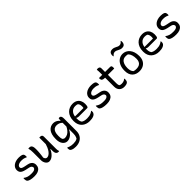

<svg xmlns="http://www.w3.org/2000/svg" viewBox="371 -2470 4357 4357"><g transform="rotate(-45 2550.0 -291.0)"><path d="M282 -81Q331 -81 361 -94Q391 -107 402 -138Q402 -159 394 -174Q386 -189 368.5 -200Q351 -211 321 -217L236 -235Q182 -247 149.5 -265Q117 -283 102.5 -310Q88 -337 88 -375Q88 -410 104 -441Q120 -472 150.5 -495Q181 -518 223.5 -531Q266 -544 320 -544Q354 -544 378.5 -540Q403 -536 419 -530Q435 -524 442 -516Q450 -509 454 -499Q458 -489 460.5 -476Q463 -463 463 -447Q463 -441 462 -434Q461 -427 459 -421H453Q432 -431 412.5 -438.5Q393 -446 370 -449.5Q347 -453 314 -453Q271 -453 241 -441.5Q211 -430 195 -412.5Q179 -395 179 -375Q179 -359 186 -346.5Q193 -334 214.5 -324Q236 -314 279 -305L353 -290Q400 -281 429 -261Q458 -241 472.5 -213Q487 -185 487 -151Q487 -99 463 -63Q439 -27 392.5 -8Q346 11 278 11Q243 11 213 8Q183 5 158.5 -1Q134 -7 116.5 -15Q99 -23 88 -34Q77 -45 71.5 -63Q66 -81 66 -106Q66 -117 67 -124.5Q68 -132 69 -138H75Q99 -121 120.5 -110Q142 -99 165 -92.5Q188 -86 216 -83.5Q244 -81 282 -81Z M652 -536Q678 -536 696.5 -525Q715 -514 725.5 -485.5Q736 -457 736 -403Q736 -371 734.5 -341.5Q733 -312 730.5 -282.5Q728 -253 724 -221Q720 -189 714 -149Q724 -119 739.5 -103.5Q755 -88 778 -88Q807 -88 836 -105.5Q865 -123 892 -157.5Q919 -192 942 -243Q958 -280 972 -326V-533Q977 -534 980.5 -534Q984 -534 988.5 -534.5Q993 -535 997 -535Q1020 -535 1034.5 -528Q1049 -521 1055.5 -507Q1062 -493 1062 -472V-91Q1062 -70 1063.5 -54.5Q1065 -39 1068.5 -26Q1072 -13 1077 0Q1073 1 1068 2Q1063 3 1058.5 3.5Q1054 4 1049 4Q1028 4 1010 -7Q992 -18 982 -43Q972 -68 972 -111V-173H966Q943 -120 909 -78.5Q875 -37 836 -13Q797 11 755 11Q728 11 706.5 -2Q685 -15 669.5 -36.5Q654 -58 645 -85.5Q636 -113 636 -141V-394Q636 -435 632.5 -465.5Q629 -496 619 -533Q628 -534 635.5 -535Q643 -536 652 -536Z M1423 -543Q1459 -543 1488.5 -531.5Q1518 -520 1541.5 -502Q1565 -484 1580 -462H1585Q1586 -469 1586 -476Q1587 -492 1589 -506Q1591 -520 1594 -533Q1601 -535 1607.5 -535.5Q1614 -536 1621 -536Q1636 -536 1648.5 -527Q1661 -518 1668 -497.5Q1675 -477 1675 -441V-45Q1675 32 1642 87Q1609 142 1550 171Q1491 200 1415 200Q1378 200 1350 195Q1322 190 1303 181.5Q1284 173 1274 163Q1264 154 1259.5 137.5Q1255 121 1255 103Q1255 95 1255.5 88Q1256 81 1257 75H1263Q1289 87 1313.5 95Q1338 103 1365 107Q1392 111 1424 111Q1457 111 1490.5 105Q1524 99 1553 80Q1562 64 1569.5 45.5Q1577 27 1581 3.5Q1585 -20 1585 -51V-186H1579Q1560 -140 1526.5 -103Q1493 -66 1452 -44.5Q1411 -23 1370 -23Q1336 -23 1307 -38Q1278 -53 1257 -81Q1236 -109 1224.5 -146.5Q1213 -184 1213 -230V-249Q1213 -325 1229 -381Q1245 -437 1274 -472.5Q1303 -508 1341.5 -525.5Q1380 -543 1423 -543ZM1585 -276V-396Q1558 -424 1527 -438Q1490 -455 1444 -455Q1399 -455 1368 -433Q1337 -411 1321.5 -367Q1306 -323 1306 -258V-248Q1306 -217 1308.5 -193.5Q1311 -170 1320 -145Q1332 -133 1347 -124.5Q1362 -116 1380 -116Q1422 -116 1461.5 -135.5Q1501 -155 1536 -198Q1562 -230 1585 -276Z M2048 -544Q2114 -544 2159 -518Q2204 -492 2227.5 -446Q2251 -400 2251 -342V-338Q2251 -306 2247 -283.5Q2243 -261 2235 -249.5Q2227 -238 2215 -238H1945Q1926 -238 1910.5 -243Q1895 -248 1885 -256L1880 -253Q1880 -245 1880 -236V-225Q1880 -201 1883 -180.5Q1886 -160 1893 -141.5Q1900 -123 1911 -108Q1938 -90 1971 -82Q2004 -74 2052 -74Q2089 -74 2119.5 -79.5Q2150 -85 2178 -98Q2206 -111 2232 -131H2238Q2239 -125 2240 -118.5Q2241 -112 2241 -103Q2241 -80 2234.5 -64Q2228 -48 2216 -36Q2200 -20 2175 -9Q2150 2 2118 7Q2086 12 2049 12Q1993 12 1946 -4.5Q1899 -21 1863.5 -53Q1828 -85 1808 -132.5Q1788 -180 1788 -241V-253Q1788 -324 1808 -378Q1828 -432 1863.5 -469Q1899 -506 1946.5 -525Q1994 -544 2048 -544ZM1884 -300H2156Q2158 -312 2159.5 -324Q2161 -336 2161 -348Q2161 -383 2153 -407Q2145 -431 2127 -451Q2110 -458 2094.5 -461Q2079 -464 2052 -464Q1975 -464 1927 -406Q1894 -367 1884 -300Z M2602 -81Q2651 -81 2681 -94Q2711 -107 2722 -138Q2722 -159 2714 -174Q2706 -189 2688.5 -200Q2671 -211 2641 -217L2556 -235Q2502 -247 2469.5 -265Q2437 -283 2422.5 -310Q2408 -337 2408 -375Q2408 -410 2424 -441Q2440 -472 2470.5 -495Q2501 -518 2543.5 -531Q2586 -544 2640 -544Q2674 -544 2698.5 -540Q2723 -536 2739 -530Q2755 -524 2762 -516Q2770 -509 2774 -499Q2778 -489 2780.5 -476Q2783 -463 2783 -447Q2783 -441 2782 -434Q2781 -427 2779 -421H2773Q2752 -431 2732.5 -438.5Q2713 -446 2690 -449.5Q2667 -453 2634 -453Q2591 -453 2561 -441.5Q2531 -430 2515 -412.5Q2499 -395 2499 -375Q2499 -359 2506 -346.5Q2513 -334 2534.5 -324Q2556 -314 2599 -305L2673 -290Q2720 -281 2749 -261Q2778 -241 2792.5 -213Q2807 -185 2807 -151Q2807 -99 2783 -63Q2759 -27 2712.5 -8Q2666 11 2598 11Q2563 11 2533 8Q2503 5 2478.5 -1Q2454 -7 2436.5 -15Q2419 -23 2408 -34Q2397 -45 2391.5 -63Q2386 -81 2386 -106Q2386 -117 2387 -124.5Q2388 -132 2389 -138H2395Q2419 -121 2440.5 -110Q2462 -99 2485 -92.5Q2508 -86 2536 -83.5Q2564 -81 2602 -81Z M2886 -532H2990V-594Q2990 -620 2989 -646.5Q2988 -673 2984 -700Q2994 -703 3003.5 -704.5Q3013 -706 3022 -706Q3038 -706 3051.5 -700Q3065 -694 3073 -681.5Q3081 -669 3081 -650V-532H3242Q3268 -532 3277 -517.5Q3286 -503 3286 -472Q3286 -467 3285.5 -461Q3285 -455 3284.5 -450Q3284 -445 3283 -440H3081V-168Q3081 -143 3084.5 -125Q3088 -107 3095 -92Q3108 -83 3123.5 -79Q3139 -75 3161 -75Q3185 -75 3205.5 -79.5Q3226 -84 3244 -93Q3262 -102 3278 -116H3284Q3286 -109 3286.5 -102Q3287 -95 3287 -87Q3287 -65 3282 -47.5Q3277 -30 3266 -17Q3259 -9 3248.5 -2.5Q3238 4 3223.5 8Q3209 12 3191.5 14.5Q3174 17 3153 17Q3116 17 3086.5 5.5Q3057 -6 3035 -27.5Q3013 -49 3001.5 -80.5Q2990 -112 2990 -152V-440H2972Q2947 -440 2930.5 -445Q2914 -450 2903.5 -459.5Q2893 -469 2889 -482.5Q2885 -496 2885 -515Q2885 -518 2885 -521Q2885 -524 2885.5 -527Q2886 -530 2886 -532Z M3652 -543Q3700 -543 3743 -522.5Q3786 -502 3818.5 -463Q3851 -424 3869 -369Q3887 -314 3887 -243V-233Q3887 -158 3857.5 -103Q3828 -48 3774 -18.5Q3720 11 3648 11Q3596 11 3553 -4.5Q3510 -20 3478.5 -50.5Q3447 -81 3430 -126.5Q3413 -172 3413 -232V-242Q3413 -334 3444 -401.5Q3475 -469 3529 -506Q3583 -543 3652 -543ZM3661 -455Q3608 -455 3572.5 -427.5Q3537 -400 3519.5 -351Q3502 -302 3502 -237V-231Q3502 -191 3513 -152.5Q3524 -114 3553 -87Q3574 -81 3593.5 -79Q3613 -77 3637 -77Q3692 -77 3727.5 -96Q3763 -115 3780.5 -151Q3798 -187 3798 -237V-243Q3798 -309 3782 -361Q3766 -413 3731 -447Q3716 -452 3699 -453.5Q3682 -455 3661 -455ZM3739 -727Q3765 -727 3785.5 -739Q3806 -751 3827 -779H3833Q3836 -774 3837 -767.5Q3838 -761 3838.5 -755Q3839 -749 3839 -743Q3839 -726 3836.5 -713Q3834 -700 3829 -691Q3820 -668 3799 -655Q3778 -642 3742 -642Q3712 -642 3688.5 -651Q3665 -660 3645 -671Q3625 -682 3605 -690.5Q3585 -699 3561 -699Q3535 -699 3515 -687Q3495 -675 3473 -647H3467Q3465 -653 3463.5 -659Q3462 -665 3461.5 -671.5Q3461 -678 3461 -683Q3461 -700 3464 -713.5Q3467 -727 3471 -735Q3480 -756 3501 -769Q3522 -782 3558 -782Q3588 -782 3611.5 -774Q3635 -766 3655 -755Q3675 -744 3695 -735.5Q3715 -727 3739 -727Z M4278 -544Q4344 -544 4389 -518Q4434 -492 4457.5 -446Q4481 -400 4481 -342V-338Q4481 -306 4477 -283.5Q4473 -261 4465 -249.5Q4457 -238 4445 -238H4175Q4156 -238 4140.5 -243Q4125 -248 4115 -256L4110 -253Q4110 -245 4110 -236V-225Q4110 -201 4113 -180.5Q4116 -160 4123 -141.5Q4130 -123 4141 -108Q4168 -90 4201 -82Q4234 -74 4282 -74Q4319 -74 4349.5 -79.5Q4380 -85 4408 -98Q4436 -111 4462 -131H4468Q4469 -125 4470 -118.5Q4471 -112 4471 -103Q4471 -80 4464.5 -64Q4458 -48 4446 -36Q4430 -20 4405 -9Q4380 2 4348 7Q4316 12 4279 12Q4223 12 4176 -4.5Q4129 -21 4093.5 -53Q4058 -85 4038 -132.5Q4018 -180 4018 -241V-253Q4018 -324 4038 -378Q4058 -432 4093.5 -469Q4129 -506 4176.5 -525Q4224 -544 4278 -544ZM4114 -300H4386Q4388 -312 4389.5 -324Q4391 -336 4391 -348Q4391 -383 4383 -407Q4375 -431 4357 -451Q4340 -458 4324.5 -461Q4309 -464 4282 -464Q4205 -464 4157 -406Q4124 -367 4114 -300Z M4832 -81Q4881 -81 4911 -94Q4941 -107 4952 -138Q4952 -159 4944 -174Q4936 -189 4918.5 -200Q4901 -211 4871 -217L4786 -235Q4732 -247 4699.5 -265Q4667 -283 4652.5 -310Q4638 -337 4638 -375Q4638 -410 4654 -441Q4670 -472 4700.5 -495Q4731 -518 4773.5 -531Q4816 -544 4870 -544Q4904 -544 4928.5 -540Q4953 -536 4969 -530Q4985 -524 4992 -516Q5000 -509 5004 -499Q5008 -489 5010.5 -476Q5013 -463 5013 -447Q5013 -441 5012 -434Q5011 -427 5009 -421H5003Q4982 -431 4962.5 -438.5Q4943 -446 4920 -449.5Q4897 -453 4864 -453Q4821 -453 4791 -441.5Q4761 -430 4745 -412.5Q4729 -395 4729 -375Q4729 -359 4736 -346.5Q4743 -334 4764.5 -324Q4786 -314 4829 -305L4903 -290Q4950 -281 4979 -261Q5008 -241 5022.5 -213Q5037 -185 5037 -151Q5037 -99 5013 -63Q4989 -27 4942.5 -8Q4896 11 4828 11Q4793 11 4763 8Q4733 5 4708.5 -1Q4684 -7 4666.5 -15Q4649 -23 4638 -34Q4627 -45 4621.5 -63Q4616 -81 4616 -106Q4616 -117 4617 -124.5Q4618 -132 4619 -138H4625Q4649 -121 4670.5 -110Q4692 -99 4715 -92.5Q4738 -86 4766 -83.5Q4794 -81 4832 -81Z"/></g></svg>

Font: Code D Ace
Style: Regular
Weight: 400
Version: Version 1.085; ttfautohint (v1.8.4.7-5d5b);Nerd Fonts 3.0.2